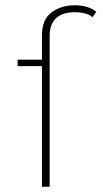

<svg xmlns="http://www.w3.org/2000/svg" viewBox="-20 -709 390 729"><path d="M139.2 -458V0H168.5V-572.8C168.5 -634.8 204.1 -662.6 264.6 -662.6C295.9 -662.6 319.8 -654.8 331.1 -643.6L345.7 -664.1C329.6 -678.2 301.3 -689 264.6 -689C229 -689 199.2 -679.7 175.3 -661.6C151.4 -643.6 139.2 -614.3 139.2 -574.2V-482.4H46.9V-458Z"/></svg>

Font: Estedad Thin
Style: Regular
Weight: 100
Designer: Amin Abedi
Version: Version 7.3